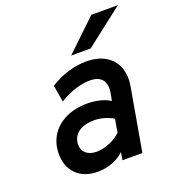

<svg xmlns="http://www.w3.org/2000/svg" viewBox="-135 -837 866 954"><g transform="rotate(-20 298.0 -360.0)"><path d="M221 12Q149.5 12 108.2 -28.5Q67 -69 67 -136Q67 -193 94.5 -235.5Q122 -278 171.2 -301.5Q220.5 -325 286.5 -325Q319.5 -325 351.5 -317Q383.5 -309 405 -294.5L412 -330Q421 -377.5 401.5 -402.8Q382 -428 336.5 -428Q300 -428 257 -414.2Q214 -400.5 175 -375.5L160 -464.5Q207 -493.5 255.2 -508.2Q303.5 -523 352 -523Q411.5 -523 452 -499Q492.5 -475 509.8 -431.8Q527 -388.5 517 -331L459 0H353.5L360.5 -41Q336 -16.5 298.5 -2.2Q261 12 221 12ZM249 -83.5Q281.5 -83.5 316 -97.8Q350.5 -112 377.5 -137L389.5 -206.5Q368.5 -219.5 342 -227.2Q315.5 -235 288 -235Q252.5 -235 226.8 -224.2Q201 -213.5 187 -193.8Q173 -174 173 -147.5Q173 -118 193.5 -100.8Q214 -83.5 249 -83.5ZM292 -576 455.5 -732H596L395 -576Z"/></g></svg>

Font: Overpass SemiBold
Style: Italic
Weight: 600
Italic angle: -10°
Designer: Delve Withrington, Dave Bailey, Thomas Jockin
Foundry: Delve Fonts LLC
Version: Version 4.000